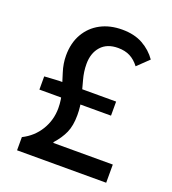

<svg xmlns="http://www.w3.org/2000/svg" viewBox="-121 -741 748 834"><g transform="rotate(20 252.5 -324.5)"><path d="M52 0V-61Q102 -86 130 -132Q158 -178 158 -233Q158 -272 146.5 -310Q135 -348 123 -385.5Q111 -423 111 -460Q111 -518 135.5 -560.5Q160 -603 203 -626Q246 -649 303 -649Q359 -649 398.5 -627Q438 -605 463 -569L411 -519Q392 -544 368.5 -556Q345 -568 313 -568Q262 -568 234.5 -537Q207 -506 207 -456Q207 -420 217 -384.5Q227 -349 236.5 -312Q246 -275 246 -233Q246 -184 231.5 -151.5Q217 -119 189 -88V-84H464V0ZM53 -281V-342L120 -346H384V-281Z"/></g></svg>

Font: UmiuVSE Medium
Style: Regular
Weight: 500
Designer: Paul D. Hunt
Foundry: Adobe
Version: Version 3.046;September 5, 2023;FontCreator 14.0.0.2901 64-b